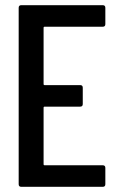

<svg xmlns="http://www.w3.org/2000/svg" viewBox="-20 -720 448 740"><path d="M386 -627Q386 -617 376 -617H152Q148 -617 148 -613V-396Q148 -392 152 -392H289Q299 -392 299 -382V-319Q299 -309 289 -309H152Q148 -309 148 -305V-87Q148 -83 152 -83H376Q386 -83 386 -73V-10Q386 0 376 0H62Q52 0 52 -10V-690Q52 -700 62 -700H376Q386 -700 386 -690Z"/></svg>

Font: Barlow Condensed Medium
Style: Regular
Weight: 500
Width: 3
Designer: Jeremy Tribby
Foundry: Tribby Type
Version: Version 1.422;hotconv 1.0.109;makeotfexe 2.5.65596